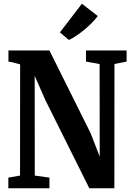

<svg xmlns="http://www.w3.org/2000/svg" viewBox="-20 -1015 719 1035"><path d="M25 0V-57.5L88 -68.5L88.5 -668Q77.5 -671 67.5 -673.8Q57.5 -676.5 47.2 -679Q37 -681.5 25.5 -683V-743H246.5L468 -298L517.5 -171L517 -670L443.5 -683V-743H662.5V-683L597 -670L596.5 0H461.5L224.5 -475.5L167 -606L167.5 -68.5L246.5 -57.5V0ZM351.5 -799.5 303 -840.5 421.5 -995 507 -928.5Q492.5 -909 473.5 -890Q454.5 -871 433.5 -853.8Q412.5 -836.5 391.8 -822.8Q371 -809 352 -799.5Z"/></svg>

Font: Merriweather 24pt SemiCondensed
Style: Bold
Weight: 700
Width: 4
Designer: Eben Sorkin
Foundry: Eben Sorkin
Version: Version 2.100